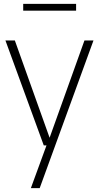

<svg xmlns="http://www.w3.org/2000/svg" viewBox="-20 -749 510 989"><path d="M415 -540.5H461.5L184.5 220H139L219.5 0H205.5L8 -540.5H56.5L235.5 -39.5ZM99.5 -694V-729H372V-694Z"/></svg>

Font: Encode Sans Semi Condensed ExLight
Style: Regular
Weight: 275
Width: 4
Designer: Multiple Designers
Foundry: Impallari Type
Version: Version 2.000